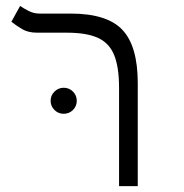

<svg xmlns="http://www.w3.org/2000/svg" viewBox="-20 -632 626 652"><path d="M447.8 -349.6V0H384.3V-334Q384.3 -404.8 367.4 -445.6Q350.6 -486.3 312 -503.7Q273.4 -521 207 -521H106Q75.2 -521 54.7 -533.4Q34.2 -545.9 18.6 -558.1L48.3 -611.8Q59.6 -604 76.9 -595Q94.2 -585.9 114.3 -585.9H219.7Q343.8 -585.9 395.8 -530.5Q447.8 -475.1 447.8 -349.6ZM196.3 -245.6Q178.2 -245.6 165 -258.5Q151.9 -271.5 151.9 -289.6Q151.9 -308.1 165 -321Q178.2 -334 196.3 -334Q214.8 -334 227.8 -321Q240.7 -308.1 240.7 -289.6Q240.7 -271.5 227.8 -258.5Q214.8 -245.6 196.3 -245.6Z"/></svg>

Font: Cascadia Mono PL Light
Style: Regular
Weight: 300
Monospace: yes
Designer: Aaron Bell
Foundry: Saja Typeworks
Version: Version 2404.023; ttfautohint (v1.8.4)